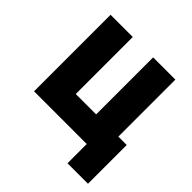

<svg xmlns="http://www.w3.org/2000/svg" viewBox="-200 -782 1100 1100"><g transform="rotate(45 350.0 -232.0)"><path d="M507 156V0H80V-620H260V-158H425V-620H605V-158H673V156Z"/></g></svg>

Font: Martian Mono ExtraBold
Style: Regular
Weight: 800
Monospace: yes
Designer: Roman Shamin
Foundry: Evil Martians
Version: Version 1.000; ttfautohint (v1.8.4.7-5d5b)